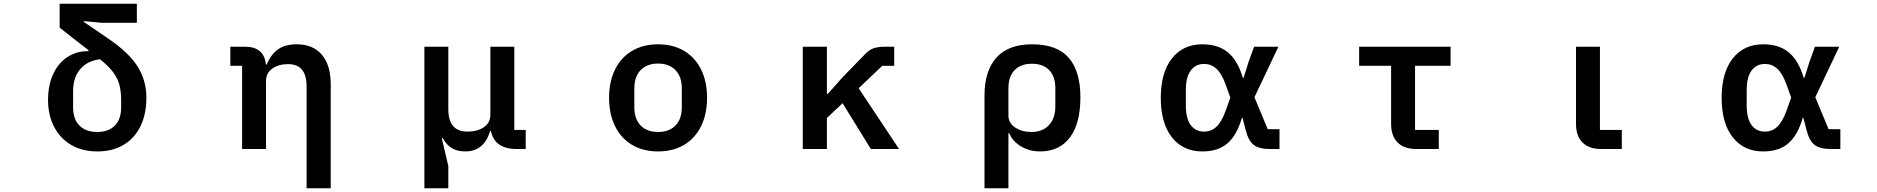

<svg xmlns="http://www.w3.org/2000/svg" viewBox="-20 -797 10040 1027"><path d="M237 -262Q237 -345 266.5 -405Q296 -465 345.5 -495Q395 -525 453 -523V-529Q414 -559 414 -559L299 -649V-777H712V-675H525L428 -684V-680L557 -592Q668 -517 715.5 -442Q763 -367 763 -275Q763 -186 731 -121Q699 -56 640 -21.5Q581 13 500 13Q420 13 360.5 -22Q301 -57 269 -119.5Q237 -182 237 -262ZM628 -223V-259Q628 -308 618.5 -343.5Q609 -379 585 -411Q561 -443 515 -480Q447 -472 409 -427Q371 -382 371 -310V-223Q371 -159 405.5 -125Q440 -91 500 -91Q560 -91 594 -125Q628 -159 628 -223Z M1620 -333Q1620 -394 1595.5 -424Q1571 -454 1520 -454Q1471 -454 1437 -430.5Q1403 -407 1403 -364V0H1275V-445H1212V-547H1293Q1342 -547 1370 -523Q1398 -499 1402 -452H1407Q1427 -503 1465 -531.5Q1503 -560 1567 -560Q1654 -560 1701.5 -504.5Q1749 -449 1749 -346V210H1620Z M2250 210V-547H2378V-214Q2378 -153 2403.5 -123Q2429 -93 2482 -93Q2533 -93 2568 -116.5Q2603 -140 2603 -184V-547H2731V-102H2792V0H2744Q2625 0 2606 -97H2602Q2569 13 2469 13Q2426 13 2397 -4.5Q2368 -22 2348 -58H2343L2378 91V210Z M3238 -274Q3238 -361 3270 -425.5Q3302 -490 3361 -525Q3420 -560 3500 -560Q3580 -560 3639 -525Q3698 -490 3730 -425.5Q3762 -361 3762 -274Q3762 -187 3730 -122Q3698 -57 3639 -22Q3580 13 3500 13Q3420 13 3361 -22Q3302 -57 3270 -122Q3238 -187 3238 -274ZM3627 -224V-324Q3627 -387 3593 -422Q3559 -457 3500 -457Q3441 -457 3407 -422Q3373 -387 3373 -324V-224Q3373 -160 3407 -125.5Q3441 -91 3500 -91Q3559 -91 3593 -125.5Q3627 -160 3627 -224Z M4274 0V-547H4403V-295H4408L4489 -386L4603 -503Q4627 -529 4650.5 -538Q4674 -547 4713 -547H4763V-445H4699L4573 -325L4789 0H4638L4487 -245L4403 -166V0Z M5246 -286Q5246 -417 5309.5 -488.5Q5373 -560 5501 -560Q5634 -560 5696.5 -488Q5759 -416 5759 -276Q5759 -137 5703 -62Q5647 13 5543 13Q5486 13 5440.5 -14.5Q5395 -42 5379 -84H5374V210H5246ZM5625 -229V-325Q5625 -388 5592 -422Q5559 -456 5500 -456Q5440 -456 5407 -422Q5374 -388 5374 -325V-179Q5374 -139 5410 -115Q5446 -91 5498 -91Q5556 -91 5590.5 -127.5Q5625 -164 5625 -229Z M6189 -274Q6189 -409 6248.5 -484.5Q6308 -560 6411 -560Q6496 -560 6548 -517Q6600 -474 6628 -381H6632L6659 -467L6688 -547H6818L6690 -277L6761 -106H6824V0H6772Q6714 0 6685.5 -22.5Q6657 -45 6643 -102L6626 -167H6623Q6596 -74 6546 -30.5Q6496 13 6411 13Q6308 13 6248.5 -62.5Q6189 -138 6189 -274ZM6535 -202 6561 -275 6535 -347Q6514 -405 6486 -430Q6458 -455 6421 -455Q6375 -455 6349 -419.5Q6323 -384 6323 -315V-234Q6323 -163 6349 -128Q6375 -93 6421 -93Q6458 -93 6485.5 -118Q6513 -143 6535 -202Z M7556 0Q7490 0 7455.5 -35Q7421 -70 7421 -134V-445H7250V-547H7739V-445H7549V-102H7676V0Z M8545 0Q8479 0 8444.5 -35Q8410 -70 8410 -134V-547H8538V-102H8655V0Z M9189 -274Q9189 -409 9248.5 -484.5Q9308 -560 9411 -560Q9496 -560 9548 -517Q9600 -474 9628 -381H9632L9659 -467L9688 -547H9818L9690 -277L9761 -106H9824V0H9772Q9714 0 9685.5 -22.5Q9657 -45 9643 -102L9626 -167H9623Q9596 -74 9546 -30.5Q9496 13 9411 13Q9308 13 9248.5 -62.5Q9189 -138 9189 -274ZM9535 -202 9561 -275 9535 -347Q9514 -405 9486 -430Q9458 -455 9421 -455Q9375 -455 9349 -419.5Q9323 -384 9323 -315V-234Q9323 -163 9349 -128Q9375 -93 9421 -93Q9458 -93 9485.5 -118Q9513 -143 9535 -202Z"/></svg>

Font: IBM Plex Sans JP SemiBold
Style: Regular
Weight: 600
Designer: Mike Abbink; Paul van der Laan; Pieter van Rosmalen; Wujin Sim; Yejin Wi; Jinhee Kim; Boomi Park; Yona Kim; Kichan Ma
Foundry: Sandoll Inc.
Version: Version 1.001